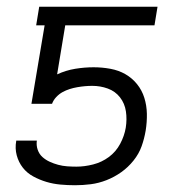

<svg xmlns="http://www.w3.org/2000/svg" viewBox="-20 -540 540 568"><path d="M202 8Q180 8 158.5 6Q137 4 117 -2Q97 -8 78.5 -18Q60 -28 47.5 -44Q35 -60 29.5 -80.5Q24 -101 28 -123V-124H89Q87 -110 91.5 -97Q96 -84 105.5 -75.5Q115 -67 127 -61.5Q139 -56 152 -52.5Q165 -49 178.5 -48Q192 -47 206 -47Q230 -47 255.5 -53.5Q281 -60 302 -75.5Q323 -91 335.5 -114.5Q348 -138 352 -162Q356 -187 352.5 -210.5Q349 -234 335 -252Q321 -270 299 -278Q277 -286 253 -286Q242 -286 231 -285Q220 -284 208.5 -282Q197 -280 186 -276.5Q175 -273 165 -267.5Q155 -262 146.5 -253Q138 -244 134 -233H73L112 -465H87L96 -520H446L437 -465H173L149 -320Q175 -332 202.5 -336.5Q230 -341 257 -341Q282 -341 306.5 -336.5Q331 -332 351 -320.5Q371 -309 385.5 -291Q400 -273 407 -250.5Q414 -228 414.5 -203.5Q415 -179 411 -154Q407 -130 399 -107.5Q391 -85 375 -65Q359 -45 338.5 -30.5Q318 -16 295 -7Q272 2 248.5 5Q225 8 202 8Z"/></svg>

Font: Iosevka Term Curly Light
Style: Italic
Weight: 300
Italic angle: -9°
Designer: Belleve Invis
Foundry: Belleve Invis
Version: Version 32.3.0